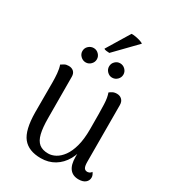

<svg xmlns="http://www.w3.org/2000/svg" viewBox="-207 -968 980 1091"><g transform="rotate(30 283.0 -422.0)"><path d="M428 -521Q448 -521 461 -508.5Q474 -496 474 -473L475 -103Q475 -75 481.5 -63.5Q488 -52 503 -52Q508 -52 516 -55Q524 -58 529 -67Q541 -52 541 -36Q541 -16 525.5 -3Q510 10 481 10Q443 10 423 -15.5Q403 -41 403 -92V-163L418 -181Q412 -120 387.5 -77Q363 -34 324 -10.5Q285 13 235 13Q155 13 117 -34Q79 -81 78 -197V-395Q78 -422 75.5 -451Q73 -480 65 -503Q74 -509 84.5 -515Q95 -521 112 -521Q132 -521 144.5 -509.5Q157 -498 157 -476L158 -207Q158 -144 167.5 -105Q177 -66 199 -48.5Q221 -31 258 -31Q282 -31 306 -44Q330 -57 350.5 -85Q371 -113 383.5 -158.5Q396 -204 396 -269Q396 -329 395.5 -368Q395 -407 394 -431.5Q393 -456 390 -472.5Q387 -489 382 -503Q388 -508 399.5 -514.5Q411 -521 428 -521ZM184 -586Q165 -586 150.5 -600Q136 -614 136 -633Q136 -653 150.5 -666.5Q165 -680 184 -680Q203 -680 217 -666Q231 -652 231 -633Q231 -614 217 -600Q203 -586 184 -586ZM357 -586Q339 -586 325 -600Q311 -614 311 -633Q311 -653 325 -666.5Q339 -680 357 -680Q377 -680 391 -666Q405 -652 405 -633Q405 -614 391 -600Q377 -586 357 -586ZM408 -838 274 -700Q266 -700 254 -701.5Q242 -703 238 -707L329 -857Q341 -858 357.5 -855Q374 -852 388 -847.5Q402 -843 408 -838Z"/></g></svg>

Font: Arima
Style: Regular
Weight: 400
Designer: Joana Correia and Natanael Gama
Foundry: NDISCOVER
Version: Version 1.101;gftools[0.9.23]